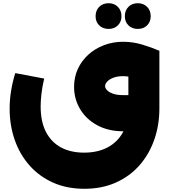

<svg xmlns="http://www.w3.org/2000/svg" viewBox="-20 -817 1062 1195"><path d="M505 358Q396 358 310 319.5Q224 281 163.5 212.5Q103 144 71.5 53.5Q40 -37 40 -141Q40 -198 49.5 -254.5Q59 -311 75 -362L255 -328Q243 -277 238 -233.5Q233 -190 233 -155Q233 -59 266.5 5Q300 69 360.5 101Q421 133 503 133Q588 133 649.5 100.5Q711 68 745 6.5Q779 -55 779 -143V-534L972 -501V-143Q972 -38 940 53Q908 144 847.5 212.5Q787 281 700.5 319.5Q614 358 505 358ZM746 0Q654 0 585 -37.5Q516 -75 478.5 -138Q441 -201 441 -276Q441 -337 464.5 -388Q488 -439 530 -477Q572 -515 627.5 -536Q683 -557 746 -557Q808 -557 867 -539Q926 -521 972 -501L895 -302Q807 -343 746 -343Q711 -343 686 -333.5Q661 -324 647.5 -309.5Q634 -295 634 -281Q634 -269 646 -256Q658 -243 683 -234Q708 -225 746 -225H916V0ZM838 -637Q802 -637 779.5 -659Q757 -681 757 -716Q757 -752 779.5 -774.5Q802 -797 838 -797Q873 -797 895.5 -774.5Q918 -752 918 -716Q918 -681 895.5 -659Q873 -637 838 -637ZM656 -637Q620 -637 597.5 -659Q575 -681 575 -716Q575 -752 597.5 -774.5Q620 -797 656 -797Q691 -797 713.5 -774.5Q736 -752 736 -716Q736 -681 713.5 -659Q691 -637 656 -637Z"/></svg>

Font: Alexandria Black
Style: Regular
Weight: 900
Designer: Mohamed Gaber
Foundry: Kief Type Foundry
Version: Version 5.100